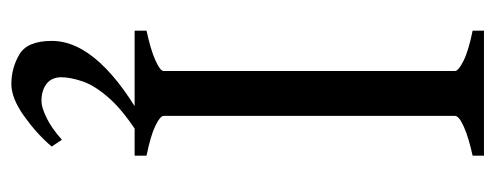

<svg xmlns="http://www.w3.org/2000/svg" viewBox="-287 -368 872 338"><g transform="rotate(90 149.0 -199.0)"><path d="M34 0V-21Q67 -28 86 -36.5Q105 -45 105 -51V-564Q105 -570 87 -579Q69 -588 34 -595V-615H254V-595Q222 -588 203 -579.5Q184 -571 184 -564V-51Q184 -45 201.5 -36.5Q219 -28 254 -21V0ZM238 146Q216 172 184.5 194.5Q153 217 128 217Q100 217 76 203Q52 189 52 146Q52 103 90.5 61Q129 19 203 -21L225 -12Q178 17 154.5 43Q131 69 123.5 91Q116 113 116 129Q116 146 127.5 155Q139 164 158 164Q169 164 187.5 155Q206 146 226 128Z"/></g></svg>

Font: ChillKai
Style: Regular
Weight: 400
Designer: ChillType
Foundry: 寒蝉字型
Version: Version 2.000